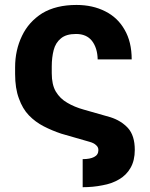

<svg xmlns="http://www.w3.org/2000/svg" viewBox="-20 -573 615 788"><path d="M319.3 195.3Q319.3 167 319.3 80.1Q349.6 80.1 366.2 71.3Q383.8 62.5 383.8 43Q383.8 30.3 374 22.5Q365.2 13.7 346.7 8.8Q308.6 -2 231.4 -24.4Q193.4 -37.1 159.2 -54.7Q125 -72.3 98.6 -99.6Q72.3 -127 57.6 -168.9Q42 -210 42 -269.5Q42 -278.3 42 -296.9Q42 -367.2 70.3 -425.8Q97.7 -483.4 153.3 -518.6Q210 -552.7 293.9 -552.7Q360.4 -552.7 412.1 -526.4Q462.9 -501 491.2 -451.2Q520.5 -401.4 520.5 -329.1Q474.6 -329.1 380.9 -329.1Q379.9 -376 357.4 -405.3Q335 -433.6 292 -433.6Q251 -433.6 229.5 -415Q208 -397.5 200.2 -367.2Q192.4 -336.9 192.4 -299.8Q192.4 -290 192.4 -272.5Q192.4 -225.6 209 -197.3Q226.6 -168 255.9 -151.4Q285.2 -133.8 324.2 -123Q360.4 -112.3 433.6 -91.8Q476.6 -78.1 504.9 -47.9Q533.2 -16.6 533.2 42Q533.2 85.9 515.6 116.2Q499 145.5 468.8 163.1Q439.5 180.7 400.4 187.5Q362.3 195.3 319.3 195.3Z"/></svg>

Font: DeepSea
Style: Bold
Weight: 700
Designer: Stem
Version: Version 3.019;git-0a5106e0b